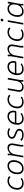

<svg xmlns="http://www.w3.org/2000/svg" viewBox="2604 -3354 760 6007"><g transform="rotate(-90 2983.5 -350.0)"><path d="M52 -183Q52 -271 88.5 -342.5Q125 -414 189 -454.5Q253 -495 332 -495Q374 -495 415 -481Q456 -467 478 -442L447 -400Q434 -419 399 -433.5Q364 -448 325 -448Q263 -448 213.5 -414.5Q164 -381 135.5 -322.5Q107 -264 107 -191Q107 -37 262 -37Q296 -37 333.5 -49Q371 -61 394 -83L421 -48Q390 -21 342 -5.5Q294 10 250 10Q158 10 105 -42.5Q52 -95 52 -183Z M536 -179Q536 -271 569.5 -342.5Q603 -414 663.5 -454.5Q724 -495 801 -495Q890 -495 933.5 -441Q977 -387 977 -307Q977 -216 943.5 -144Q910 -72 850 -31.5Q790 9 712 9Q624 9 580 -45Q536 -99 536 -179ZM922 -301Q922 -448 793 -448Q736 -448 690 -413.5Q644 -379 617.5 -318.5Q591 -258 591 -185Q591 -38 721 -38Q778 -38 824 -72.5Q870 -107 896 -167Q922 -227 922 -301Z M1400 -50Q1400 -72 1404 -92L1442 -307Q1447 -337 1447 -356Q1447 -403 1422.5 -425.5Q1398 -448 1345 -448Q1298 -448 1259 -423Q1220 -398 1194.5 -358Q1169 -318 1161 -273L1113 0H1061L1127 -372Q1132 -398 1132 -426Q1132 -458 1123 -476L1173 -495Q1183 -465 1183 -423Q1183 -409 1182 -402Q1215 -446 1262 -470.5Q1309 -495 1361 -495Q1428 -495 1464 -459.5Q1500 -424 1500 -358Q1500 -338 1495 -306L1456 -92Q1453 -76 1453 -60Q1453 -30 1461 -9L1410 10Q1400 -22 1400 -50Z M1580 -58 1618 -92Q1666 -36 1771 -36Q1837 -36 1870 -60Q1903 -84 1903 -131Q1903 -150 1892.5 -163Q1882 -176 1858 -188.5Q1834 -201 1785 -220Q1715 -247 1681 -276.5Q1647 -306 1647 -352Q1647 -419 1697.5 -457Q1748 -495 1837 -495Q1882 -495 1920 -481.5Q1958 -468 1981 -449L1952 -410Q1927 -430 1897.5 -439.5Q1868 -449 1828 -449Q1768 -449 1734.5 -424.5Q1701 -400 1701 -355Q1701 -332 1714 -317Q1727 -302 1747.5 -292Q1768 -282 1817 -262Q1892 -232 1924.5 -203.5Q1957 -175 1957 -132Q1957 -63 1907 -26.5Q1857 10 1762 10Q1700 10 1653 -8Q1606 -26 1580 -58Z M2085 -178Q2085 -271 2118 -343Q2151 -415 2211 -455Q2271 -495 2349 -495Q2446 -495 2485.5 -440.5Q2525 -386 2525 -310Q2525 -268 2517 -247.5Q2509 -227 2498.5 -222.5Q2488 -218 2473 -218H2142Q2138 -197 2138 -173Q2138 -110 2174 -73.5Q2210 -37 2279 -37Q2320 -37 2359.5 -50Q2399 -63 2431 -86L2453 -50Q2417 -22 2368.5 -6Q2320 10 2271 10Q2182 10 2133.5 -42.5Q2085 -95 2085 -178ZM2470 -264Q2474 -287 2474 -313Q2474 -375 2441.5 -411.5Q2409 -448 2341 -448Q2285 -448 2244 -419.5Q2203 -391 2180 -349Q2157 -307 2149 -264Z M2598 -183Q2598 -271 2634.5 -342.5Q2671 -414 2735 -454.5Q2799 -495 2878 -495Q2920 -495 2961 -481Q3002 -467 3024 -442L2993 -400Q2980 -419 2945 -433.5Q2910 -448 2871 -448Q2809 -448 2759.5 -414.5Q2710 -381 2681.5 -322.5Q2653 -264 2653 -191Q2653 -37 2808 -37Q2842 -37 2879.5 -49Q2917 -61 2940 -83L2967 -48Q2936 -21 2888 -5.5Q2840 10 2796 10Q2704 10 2651 -42.5Q2598 -95 2598 -183Z M3116 -130Q3116 -154 3120 -177L3175 -485H3227L3173 -178Q3168 -150 3168 -131Q3168 -83 3194 -60Q3220 -37 3275 -37Q3320 -37 3357.5 -61.5Q3395 -86 3419.5 -126Q3444 -166 3452 -212L3500 -485H3552L3487 -113Q3482 -86 3482 -56Q3482 -25 3490 -9L3440 10Q3428 -25 3431 -83Q3361 10 3262 10Q3195 10 3155.5 -26.5Q3116 -63 3116 -130Z M3637 -178Q3637 -271 3670 -343Q3703 -415 3763 -455Q3823 -495 3901 -495Q3998 -495 4037.5 -440.5Q4077 -386 4077 -310Q4077 -268 4069 -247.5Q4061 -227 4050.5 -222.5Q4040 -218 4025 -218H3694Q3690 -197 3690 -173Q3690 -110 3726 -73.5Q3762 -37 3831 -37Q3872 -37 3911.5 -50Q3951 -63 3983 -86L4005 -50Q3969 -22 3920.5 -6Q3872 10 3823 10Q3734 10 3685.5 -42.5Q3637 -95 3637 -178ZM4022 -264Q4026 -287 4026 -313Q4026 -375 3993.5 -411.5Q3961 -448 3893 -448Q3837 -448 3796 -419.5Q3755 -391 3732 -349Q3709 -307 3701 -264Z M4497 -50Q4497 -72 4501 -92L4539 -307Q4544 -337 4544 -356Q4544 -403 4519.5 -425.5Q4495 -448 4442 -448Q4395 -448 4356 -423Q4317 -398 4291.5 -358Q4266 -318 4258 -273L4210 0H4158L4224 -372Q4229 -398 4229 -426Q4229 -458 4220 -476L4270 -495Q4280 -465 4280 -423Q4280 -409 4279 -402Q4312 -446 4359 -470.5Q4406 -495 4458 -495Q4525 -495 4561 -459.5Q4597 -424 4597 -358Q4597 -338 4592 -306L4553 -92Q4550 -76 4550 -60Q4550 -30 4558 -9L4507 10Q4497 -22 4497 -50Z M4705 -183Q4705 -271 4741.5 -342.5Q4778 -414 4842 -454.5Q4906 -495 4985 -495Q5027 -495 5068 -481Q5109 -467 5131 -442L5100 -400Q5087 -419 5052 -433.5Q5017 -448 4978 -448Q4916 -448 4866.5 -414.5Q4817 -381 4788.5 -322.5Q4760 -264 4760 -191Q4760 -37 4915 -37Q4949 -37 4986.5 -49Q5024 -61 5047 -83L5074 -48Q5043 -21 4995 -5.5Q4947 10 4903 10Q4811 10 4758 -42.5Q4705 -95 4705 -183Z M5318 -660Q5318 -679 5334 -694.5Q5350 -710 5369 -710Q5384 -710 5394.5 -699.5Q5405 -689 5405 -674Q5405 -655 5389 -639.5Q5373 -624 5354 -624Q5339 -624 5328.5 -635Q5318 -646 5318 -660ZM5303 -485H5355L5269 0H5217Z M5459 -179Q5459 -266 5493 -338.5Q5527 -411 5586.5 -453Q5646 -495 5719 -495Q5775 -495 5812 -470Q5849 -445 5868 -402L5883 -485H5935L5870 -118Q5864 -82 5864 -57Q5864 -27 5872 -9L5824 10Q5815 -15 5815 -46Q5815 -54 5817 -80L5814 -81Q5736 10 5630 10Q5545 10 5502 -42.5Q5459 -95 5459 -179ZM5837 -213 5847 -271Q5850 -286 5850 -302Q5850 -362 5815.5 -405Q5781 -448 5711 -448Q5657 -448 5611.5 -413Q5566 -378 5539.5 -317Q5513 -256 5513 -183Q5513 -114 5544 -75.5Q5575 -37 5639 -37Q5691 -37 5733.5 -60.5Q5776 -84 5802.5 -124.5Q5829 -165 5837 -213Z"/></g></svg>

Font: Niramit ExtraLight
Style: Italic
Weight: 200
Italic angle: -10°
Designer: Katatrad Aksorn Co.,Ltd.
Foundry: Cadson Demak Co.,Ltd.
Version: Version 1.000; ttfautohint (v1.6)